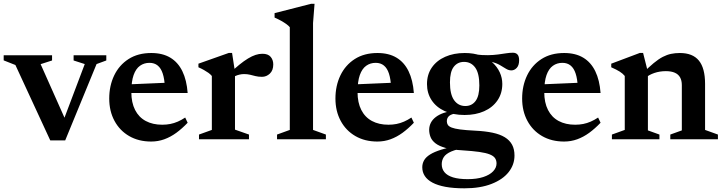

<svg xmlns="http://www.w3.org/2000/svg" viewBox="-24 -737 3830 1016"><path d="M487 -398 321 6H242L57.5 -393L-4.5 -417.5V-444.5H251.5V-417L191 -397.5L332 -81L304.5 -80.5L424.5 -398L365.5 -417V-444.5H538.5V-417Z M776.5 -456.5Q836 -456.5 877 -432Q918 -407.5 941 -360.2Q964 -313 969 -245H642.5L643 -290L900 -301L848.5 -276Q846.5 -319 837.2 -347.5Q828 -376 810.5 -390.2Q793 -404.5 767 -404.5Q738.5 -404.5 716.8 -389Q695 -373.5 683 -339.8Q671 -306 671 -250Q671 -194 690.8 -155.2Q710.5 -116.5 747.2 -96.8Q784 -77 834.5 -77Q857 -77 877.2 -81Q897.5 -85 917 -93.5Q936.5 -102 956 -115L969 -87.5Q939.5 -56.5 909 -34.2Q878.5 -12 845.5 0Q812.5 12 776 12Q709.5 12 659.5 -17Q609.5 -46 581.8 -97.5Q554 -149 554 -215.5Q554 -283 580.2 -337.8Q606.5 -392.5 656.2 -424.5Q706 -456.5 776.5 -456.5Z M1364.5 -452.5Q1394.5 -452.5 1408.2 -436.2Q1422 -420 1422 -396Q1422 -364.5 1404 -347.5Q1386 -330.5 1362.5 -330.5Q1343.5 -330.5 1328.5 -334.2Q1313.5 -338 1299.2 -341.5Q1285 -345 1267.5 -345Q1255.5 -345 1243.5 -342.2Q1231.5 -339.5 1220 -334.2Q1208.5 -329 1198 -320.5L1186 -344Q1216.5 -373.5 1241.8 -394Q1267 -414.5 1288.5 -427.5Q1310 -440.5 1328.5 -446.5Q1347 -452.5 1364.5 -452.5ZM1219.5 -356V-51L1293.5 -25V0H1029V-25L1097 -49.5V-335Q1089.5 -344 1079 -351.5Q1068.5 -359 1055.2 -366.5Q1042 -374 1026 -381V-400L1187 -457H1204Z M1632.5 -49.5 1700.5 -25V0H1442V-25L1509.5 -49.5V-593Q1502.5 -601.5 1491 -609.8Q1479.5 -618 1464 -626.8Q1448.5 -635.5 1429 -644V-667.5L1622.5 -717H1640.5L1632.5 -615Z M1973.5 -456.5Q2033 -456.5 2074 -432Q2115 -407.5 2138 -360.2Q2161 -313 2166 -245H1839.5L1840 -290L2097 -301L2045.5 -276Q2043.5 -319 2034.2 -347.5Q2025 -376 2007.5 -390.2Q1990 -404.5 1964 -404.5Q1935.5 -404.5 1913.8 -389Q1892 -373.5 1880 -339.8Q1868 -306 1868 -250Q1868 -194 1887.8 -155.2Q1907.5 -116.5 1944.2 -96.8Q1981 -77 2031.5 -77Q2054 -77 2074.2 -81Q2094.5 -85 2114 -93.5Q2133.5 -102 2153 -115L2166 -87.5Q2136.5 -56.5 2106 -34.2Q2075.5 -12 2042.5 0Q2009.5 12 1973 12Q1906.5 12 1856.5 -17Q1806.5 -46 1778.8 -97.5Q1751 -149 1751 -215.5Q1751 -283 1777.2 -337.8Q1803.5 -392.5 1853.2 -424.5Q1903 -456.5 1973.5 -456.5Z M2433 259.5Q2376 259.5 2334 251.8Q2292 244 2264.8 229.5Q2237.5 215 2224 194.5Q2210.5 174 2210.5 148Q2210.5 128.5 2220 111.5Q2229.5 94.5 2251.8 80.5Q2274 66.5 2311.8 54.8Q2349.5 43 2406.5 34H2446L2446.5 44.5Q2393 52 2364.2 64.5Q2335.5 77 2324.5 94Q2313.5 111 2313.5 132Q2313.5 156.5 2328 174.2Q2342.5 192 2373 201.5Q2403.5 211 2451 211Q2499 211 2533.2 199.8Q2567.5 188.5 2585.5 169.5Q2603.5 150.5 2603.5 128Q2603.5 111.5 2595.5 99.8Q2587.5 88 2567.5 80Q2547.5 72 2512.5 67Q2477.5 62 2423 58.5Q2368.5 55.5 2333.8 45.8Q2299 36 2280.2 21.2Q2261.5 6.5 2254.2 -12Q2247 -30.5 2247 -51Q2248 -91.5 2281.8 -117.5Q2315.5 -143.5 2380.5 -152.5L2395 -137.5Q2366 -134.5 2353.2 -124Q2340.5 -113.5 2340.5 -95.5Q2340.5 -84.5 2345.8 -76.2Q2351 -68 2366 -62Q2381 -56 2410.8 -52Q2440.5 -48 2490.5 -45.5Q2543 -43 2582.2 -34.8Q2621.5 -26.5 2647.2 -10.8Q2673 5 2685.8 28.8Q2698.5 52.5 2698.5 86Q2698.5 134.5 2667.5 173.8Q2636.5 213 2577 236.2Q2517.5 259.5 2433 259.5ZM2434.5 -128.5Q2374 -128.5 2329 -149.2Q2284 -170 2259.8 -207Q2235.5 -244 2235.5 -292Q2235.5 -342.5 2261 -379.5Q2286.5 -416.5 2331.8 -436.5Q2377 -456.5 2435 -456.5Q2482.5 -456.5 2519.2 -443.2Q2556 -430 2581.5 -406.8Q2607 -383.5 2620.5 -354.2Q2634 -325 2634 -293Q2634 -243 2608.5 -205.8Q2583 -168.5 2538 -148.5Q2493 -128.5 2434.5 -128.5ZM2438.5 -176Q2472.5 -176 2492.5 -202.5Q2512.5 -229 2512.5 -285Q2512.5 -349 2490.8 -379.2Q2469 -409.5 2431.5 -409.5Q2397.5 -409.5 2377.2 -383.5Q2357 -357.5 2357 -301Q2357 -237.5 2379 -206.8Q2401 -176 2438.5 -176ZM2504 -415.5 2490.5 -449Q2528.5 -444.5 2558.2 -445Q2588 -445.5 2611.8 -448.8Q2635.5 -452 2654.8 -455Q2674 -458 2690 -458Q2706 -458 2714.5 -448.5Q2723 -439 2723 -418Q2723 -391.5 2710.5 -378Q2698 -364.5 2682 -364.5Q2667.5 -364.5 2653.5 -373.2Q2639.5 -382 2621 -392.8Q2602.5 -403.5 2574.8 -410.8Q2547 -418 2504 -415.5Z M2961.5 -456.5Q3021 -456.5 3062 -432Q3103 -407.5 3126 -360.2Q3149 -313 3154 -245H2827.5L2828 -290L3085 -301L3033.5 -276Q3031.5 -319 3022.2 -347.5Q3013 -376 2995.5 -390.2Q2978 -404.5 2952 -404.5Q2923.5 -404.5 2901.8 -389Q2880 -373.5 2868 -339.8Q2856 -306 2856 -250Q2856 -194 2875.8 -155.2Q2895.5 -116.5 2932.2 -96.8Q2969 -77 3019.5 -77Q3042 -77 3062.2 -81Q3082.5 -85 3102 -93.5Q3121.5 -102 3141 -115L3154 -87.5Q3124.5 -56.5 3094 -34.2Q3063.5 -12 3030.5 0Q2997.5 12 2961 12Q2894.5 12 2844.5 -17Q2794.5 -46 2766.8 -97.5Q2739 -149 2739 -215.5Q2739 -283 2765.2 -337.8Q2791.5 -392.5 2841.2 -424.5Q2891 -456.5 2961.5 -456.5Z M3404.5 -356V-47L3465.5 -25V0H3214V-25L3282 -49.5V-335Q3272 -347.5 3255.5 -358Q3239 -368.5 3210.5 -381V-400L3362 -457H3379ZM3523 -25 3584 -47V-286.5Q3584 -311 3574.8 -327.5Q3565.5 -344 3546.8 -352.2Q3528 -360.5 3499.5 -360.5Q3467 -360.5 3438.5 -350.8Q3410 -341 3393.5 -326L3375.5 -348Q3409 -381.5 3435 -403Q3461 -424.5 3483.2 -436Q3505.5 -447.5 3527.2 -452Q3549 -456.5 3573.5 -456.5Q3641.5 -456.5 3674.2 -416.5Q3707 -376.5 3707 -293.5V-49.5L3775 -25V0H3523Z"/></svg>

Font: Newsreader 16pt 16pt SemiBold
Style: Regular
Weight: 600
Version: Version 1.003